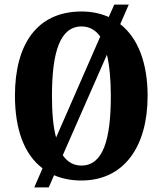

<svg xmlns="http://www.w3.org/2000/svg" viewBox="-20 -775 707 835"><path d="M165 -43 129 40H192L215 -13C250 2 289 10 334 10C519 10 622 -137 622 -358C622 -499 581 -609 503 -670L540 -755H477L453 -701C419 -716 380 -725 335 -725C139 -725 45 -580 45 -359C45 -215 84 -104 165 -43ZM416 -616 224 -177C211 -224 206 -286 206 -358C206 -549 241 -660 335 -660C369 -660 396 -644 416 -616ZM334 -55C299 -55 273 -71 253 -100L445 -537C456 -491 462 -430 462 -358C462 -167 428 -55 334 -55Z"/></svg>

Font: Noto Serif Armenian ExtraCondensed ExtraBold
Style: Regular
Weight: 800
Width: 2
Designer: Monotype Design Team
Foundry: Monotype Imaging Inc.
Version: Version 2.008